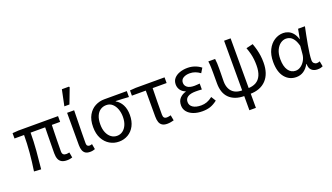

<svg xmlns="http://www.w3.org/2000/svg" viewBox="-79 -1352 3681 2131"><g transform="rotate(-20 1762.0 -286.5)"><path d="M488 9Q449 9 425 -5Q401 -19 390.5 -46Q380 -73 380 -113Q380 -132 380.5 -166.5Q381 -201 381.5 -244.5Q382 -288 382.5 -333Q383 -378 384 -418H212Q212 -316 203 -206.5Q194 -97 183 5L100 0Q116 -103 125.5 -211.5Q135 -320 135 -418H22V-481L92 -486H561V-418H463Q462 -377 460.5 -330Q459 -283 458.5 -238.5Q458 -194 457.5 -159Q457 -124 457 -107Q457 -82 469 -70.5Q481 -59 505 -59Q511 -59 520 -60.5Q529 -62 541 -64L552 -1Q540 3 524 6Q508 9 488 9Z M761 9Q727 9 707 -4Q687 -17 677.5 -42.5Q668 -68 668 -104V-486H751Q750 -420 748.5 -352.5Q747 -285 746 -220.5Q745 -156 745 -98Q745 -77 754.5 -68Q764 -59 779 -59Q786 -59 793 -60.5Q800 -62 809 -65L820 -2Q809 2 795 5.5Q781 9 761 9ZM664 -564 703 -752H787L792 -743L724 -564Z M1103 12Q1044 12 994.5 -17Q945 -46 915 -101.5Q885 -157 885 -238Q885 -323 916.5 -378Q948 -433 998.5 -459.5Q1049 -486 1107 -486H1373V-416Q1332 -419 1296 -421Q1260 -423 1219 -424V-420Q1264 -395 1289.5 -345.5Q1315 -296 1315 -227Q1315 -152 1287 -98.5Q1259 -45 1210.5 -16.5Q1162 12 1103 12ZM1104 -56Q1142 -56 1171.5 -78Q1201 -100 1218 -139.5Q1235 -179 1235 -234Q1235 -283 1219.5 -325Q1204 -367 1175 -392.5Q1146 -418 1105 -418Q1066 -418 1035.5 -398Q1005 -378 987.5 -338Q970 -298 970 -238Q970 -182 987.5 -141.5Q1005 -101 1035 -78.5Q1065 -56 1104 -56Z M1673 9Q1636 9 1614 -5Q1592 -19 1582.5 -46Q1573 -73 1573 -113V-419H1409V-481L1479 -486H1819V-419H1654Q1652 -337 1651 -258.5Q1650 -180 1650 -107Q1650 -82 1660.5 -70.5Q1671 -59 1691 -59Q1703 -59 1714.5 -61.5Q1726 -64 1739 -67L1751 -3Q1736 1 1715.5 5Q1695 9 1673 9Z M2088 12Q2028 12 1982 -5.5Q1936 -23 1910 -55Q1884 -87 1884 -130Q1884 -184 1914.5 -215Q1945 -246 1986 -256V-260Q1948 -274 1928 -303.5Q1908 -333 1908 -368Q1908 -412 1933.5 -440.5Q1959 -469 2001 -483.5Q2043 -498 2092 -498Q2137 -498 2177 -484Q2217 -470 2250 -444L2217 -390Q2189 -411 2159 -422Q2129 -433 2095 -433Q2050 -433 2019.5 -414.5Q1989 -396 1989 -359Q1989 -326 2016 -305Q2043 -284 2100 -284Q2115 -284 2129 -285.5Q2143 -287 2162 -288V-218Q2142 -220 2125 -220.5Q2108 -221 2091 -221Q2028 -221 1996.5 -200.5Q1965 -180 1965 -141Q1965 -100 2000 -77Q2035 -54 2097 -54Q2132 -54 2164 -65.5Q2196 -77 2231 -104L2265 -49Q2221 -15 2180.5 -1.5Q2140 12 2088 12Z M2585 12Q2522 12 2476.5 -5Q2431 -22 2401 -53Q2371 -84 2357 -127Q2343 -170 2343 -223V-353Q2343 -382 2342 -415Q2341 -448 2336 -486H2416Q2420 -461 2421 -433Q2422 -405 2422 -373Q2422 -346 2421.5 -316Q2421 -286 2420.5 -259.5Q2420 -233 2420 -218Q2420 -169 2438 -132Q2456 -95 2491.5 -75Q2527 -55 2582 -55ZM2646 12 2647 -55Q2704 -55 2743.5 -77.5Q2783 -100 2803.5 -146Q2824 -192 2824 -263Q2824 -300 2820.5 -333Q2817 -366 2808.5 -401Q2800 -436 2784 -479L2864 -498Q2879 -457 2888.5 -420Q2898 -383 2903 -346Q2908 -309 2908 -266Q2908 -133 2839 -60.5Q2770 12 2646 12ZM2579 179V-642H2656V179Z M3197 12Q3114 12 3062 -51.5Q3010 -115 3010 -234Q3010 -318 3040 -377Q3070 -436 3118.5 -467Q3167 -498 3223 -498Q3253 -498 3282.5 -485.5Q3312 -473 3335.5 -445Q3359 -417 3373 -371H3375L3396 -486H3477Q3467 -438 3456.5 -385.5Q3446 -333 3437 -281.5Q3428 -230 3422 -185Q3416 -140 3416 -107Q3416 -82 3430.5 -69Q3445 -56 3464 -56Q3473 -56 3482 -58.5Q3491 -61 3498 -64L3510 -1Q3500 4 3484.5 8Q3469 12 3447 12Q3404 12 3377.5 -12Q3351 -36 3351 -87H3348Q3293 12 3197 12ZM3214 -57Q3246 -57 3275 -77.5Q3304 -98 3323.5 -132.5Q3343 -167 3346 -208L3354 -299Q3340 -352 3320 -380Q3300 -408 3277.5 -418.5Q3255 -429 3232 -429Q3197 -429 3166 -407Q3135 -385 3115 -342Q3095 -299 3095 -235Q3095 -151 3127 -104Q3159 -57 3214 -57Z"/></g></svg>

Font: Source Sans 3
Style: Regular
Weight: 400
Designer: Paul D. Hunt
Foundry: Adobe
Version: Version 3.046;hotconv 1.0.118;makeotfexe 2.5.65603